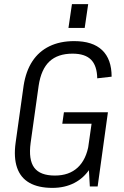

<svg xmlns="http://www.w3.org/2000/svg" viewBox="-20 -907 601 934"><path d="M235 7Q167 7 123.5 -17.5Q80 -42 63 -91.5Q46 -141 56 -213L95 -491Q106 -561 137.5 -609Q169 -657 220.5 -682Q272 -707 341 -707Q431 -707 477 -663Q523 -619 523 -534L453 -526Q452 -587 423 -616.5Q394 -646 333 -646Q261 -646 220.5 -608Q180 -570 168 -490L129 -212Q118 -130 146.5 -91.5Q175 -53 247 -53Q316 -53 358 -92Q400 -131 412 -206L456 -196Q447 -132 417.5 -86.5Q388 -41 341.5 -17Q295 7 235 7ZM407 -176 431 -344 449 -305H283L291 -361H505L455 0H417ZM409 -887 392 -771H313L330 -887Z"/></svg>

Font: Pathway Extreme SemiCondensed Light
Style: Italic
Weight: 300
Width: 4
Italic angle: -8°
Version: Version 1.001;gftools[0.9.26]